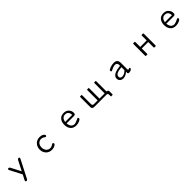

<svg xmlns="http://www.w3.org/2000/svg" viewBox="777 -2905 5445 5445"><g transform="rotate(-45 3500.0 -182.5)"><path d="M371.1 99.6Q371.1 112.3 377.9 119.1Q386.7 127.9 408.2 127.9Q436 127.9 450.7 97.7L725.6 -439Q734.4 -455.1 734.4 -463.9Q734.4 -476.6 727.5 -483.4Q718.8 -492.2 697.3 -492.2Q668.5 -492.2 652.8 -460.9L500 -161.6L343.3 -462.9Q328.6 -492.2 301.8 -492.2Q280.3 -492.2 271.5 -483.4Q264.6 -476.6 264.6 -462.9Q264.6 -453.1 272.5 -439L458 -80.1L378.9 74.2Q371.1 90.3 371.1 99.6Z M1541 -492.2Q1433.6 -492.2 1364.3 -418.9Q1294.9 -345.7 1294.9 -237.8Q1294.9 -124 1368.2 -50.8Q1434.1 14.6 1536.1 14.6Q1622.1 14.6 1678.2 -25.9Q1708 -47.4 1708 -68.4Q1708 -92.8 1694.8 -100.6Q1686.5 -105.5 1673.8 -105.5Q1664.6 -105.5 1648.4 -94.2Q1594.2 -53.7 1537.1 -53.7Q1469.7 -53.7 1422.4 -104.5Q1375 -155.3 1375 -239.7Q1375 -328.6 1426.3 -379.9Q1470.2 -423.8 1532.2 -423.8Q1590.3 -423.8 1641.6 -385.3Q1654.3 -376 1661.4 -372.6Q1668.5 -369.1 1671.9 -369.1Q1688 -369.1 1695.8 -377Q1705.1 -386.2 1705.1 -407.2Q1705.1 -435.5 1658.7 -463.4Q1610.4 -492.2 1541 -492.2Z M2361.3 -289.6Q2375.5 -360.4 2412.1 -397Q2448.7 -433.6 2508.8 -433.6Q2568.8 -433.6 2602.5 -399.9Q2638.7 -363.3 2642.6 -288.6L2643.1 -281.2H2359.9ZM2360.4 -222.7H2653.3Q2687 -222.7 2703.4 -239Q2719.7 -255.4 2719.7 -289.1Q2719.7 -372.1 2663.6 -432.6Q2607.4 -493.2 2508.8 -493.2Q2399.9 -493.2 2342.5 -422.1Q2285.2 -351.1 2285.2 -241.2Q2285.2 -120.1 2351.6 -48.3Q2409.7 14.6 2515.6 14.6Q2592.3 14.6 2654.3 -16.1Q2713.9 -45.4 2713.9 -76.2Q2713.9 -92.8 2706.1 -100.6Q2698.2 -108.4 2681.6 -108.4Q2670.9 -108.4 2650.4 -94.2Q2544.9 -47.4 2514.6 -47.4Q2512.7 -47.4 2510.7 -47.9Q2449.7 -47.9 2412.6 -85Q2371.1 -127 2361.3 -214.8Z M3446.8 -492.2Q3443.4 -481.9 3443.4 -447.3V-61.5H3293Q3265.6 -61.5 3251.5 -75.7Q3237.3 -89.8 3237.3 -117.2V-448.2Q3237.3 -482.9 3233.9 -493.2H3165.5Q3162.1 -482.9 3162.1 -448.2V-74.2Q3162.1 -44.4 3180.7 -22.9Q3203.1 1 3236.3 1H3738.3Q3762.7 1 3775.4 13.7Q3788.1 26.4 3788.1 49.8Q3788.1 50.8 3788.1 51.8V89.8Q3788.1 119.1 3791.5 127.9H3860.8Q3864.3 118.7 3864.3 89.8V-3.9Q3863.3 -42 3838.9 -54.7Q3826.2 -61 3807.6 -61.5H3800.8V-447.3Q3800.8 -481 3797.4 -491.2H3729Q3725.6 -481 3725.6 -447.3V-61.5H3518.6V-447.3Q3518.6 -481.9 3515.1 -492.2Z M4587.9 -251.5V-132.8Q4587.9 -129.9 4585.7 -127.4Q4583.5 -125 4578.6 -121.6Q4502.4 -44.9 4418.9 -44.9Q4377 -44.9 4356.4 -65.9Q4336.9 -85 4336.9 -121.1Q4336.9 -231 4580.6 -251ZM4587.9 -67.9V-24.4Q4587.9 -5.9 4597.2 3.4Q4608.4 14.6 4632.8 14.6Q4679.7 14.6 4715.3 -6.3Q4749 -26.4 4749 -48.8Q4749 -68.4 4737.8 -74.2Q4732.4 -77.1 4723.6 -77.1Q4716.8 -77.1 4703.6 -69.3Q4688 -60.5 4680.7 -60.5Q4674.8 -60.5 4670.9 -64.5Q4663.1 -72.3 4663.1 -96.7V-346.7Q4662.6 -421.9 4626.5 -458Q4592.3 -492.2 4524.4 -492.2Q4414.6 -492.2 4322.3 -443.8Q4288.1 -427.2 4288.1 -401.4Q4288.1 -377 4300.8 -370.1Q4306.6 -367.2 4315.4 -367.2Q4324.7 -367.2 4340.8 -375Q4439.9 -428.7 4504.9 -428.7Q4543.9 -428.7 4564.9 -407.7Q4587.9 -384.8 4587.9 -336.9V-307.1L4581.5 -306.6Q4317.4 -280.8 4270.5 -168.5Q4260.7 -144.5 4260.7 -116.2Q4260.7 -60.5 4299.8 -22.9Q4338.9 14.6 4404.3 14.6Q4492.7 14.6 4576.7 -58.1ZM4578.6 -121.6 4579.1 -122.1Q4579.1 -122.1 4578.6 -121.6Z M5633.3 -493.2Q5629.9 -482.9 5629.9 -449.2V-280.3H5371.1V-449.2Q5371.1 -482.9 5367.7 -493.2H5295.4L5293.9 -485.4Q5292 -473.1 5292 -449.2V-28.3Q5292 4.9 5295.4 14.6H5367.7Q5371.1 4.4 5371.1 -28.3V-217.8H5629.9V-28.3Q5629.9 4.9 5633.3 14.6H5704.6Q5708 4.4 5708 -28.3V-449.2Q5708 -482.9 5704.6 -493.2Z M6361.3 -289.6Q6375.5 -360.4 6412.1 -397Q6448.7 -433.6 6508.8 -433.6Q6568.8 -433.6 6602.5 -399.9Q6638.7 -363.3 6642.6 -288.6L6643.1 -281.2H6359.9ZM6360.4 -222.7H6653.3Q6687 -222.7 6703.4 -239Q6719.7 -255.4 6719.7 -289.1Q6719.7 -372.1 6663.6 -432.6Q6607.4 -493.2 6508.8 -493.2Q6399.9 -493.2 6342.5 -422.1Q6285.2 -351.1 6285.2 -241.2Q6285.2 -120.1 6351.6 -48.3Q6409.7 14.6 6515.6 14.6Q6592.3 14.6 6654.3 -16.1Q6713.9 -45.4 6713.9 -76.2Q6713.9 -92.8 6706.1 -100.6Q6698.2 -108.4 6681.6 -108.4Q6670.9 -108.4 6650.4 -94.2Q6544.9 -47.4 6514.6 -47.4Q6512.7 -47.4 6510.7 -47.9Q6449.7 -47.9 6412.6 -85Q6371.1 -127 6361.3 -214.8Z"/></g></svg>

Font: YuPearl-Light
Style: Light
Weight: 300
Designer: Max Yao
Foundry: Max-Everyday
Version: Version 1.011; ttfautohint (v1.8.3)